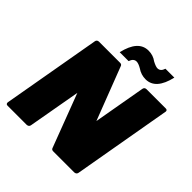

<svg xmlns="http://www.w3.org/2000/svg" viewBox="-237 -1104 1282 1282"><g transform="rotate(45 403.5 -463.0)"><path d="M663 0H463Q448 0 444 -13L301 -390L235 -18Q232 -2 214 0H32Q17 0 17 -16L140 -716Q143 -733 161 -734H361Q376 -734 380 -721L524 -347L589 -716Q592 -733 610 -734H792Q807 -734 807 -720Q807 -717 684 -18Q681 -2 663 0ZM559 -776Q516 -776 480 -801Q451 -818 433 -818Q405 -818 393 -782H309Q342 -926 438 -926Q482 -926 515 -901Q547 -884 563 -884Q592 -884 603 -920H687Q654 -776 559 -776Z"/></g></svg>

Font: YamahaIndonesia935. App Black
Style: Italic
Weight: 900
Italic angle: -10°
Designer: Dalton Maag Ltd
Foundry: Dalton Maag Ltd
Version: Version 1.002; January 01, 2024; Regular/Italic